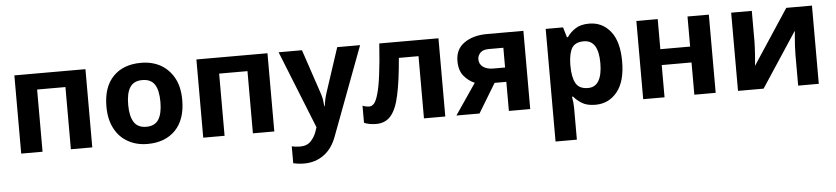

<svg xmlns="http://www.w3.org/2000/svg" viewBox="-45 -826 5814 1335"><g transform="rotate(-5 2861.5 -158.0)"><path d="M574.2 -545.9V0H424.8V-434.1H227.1V0H78.1V-545.9Z M1226.1 -273.9Q1226.1 -138.2 1154.8 -64Q1083 9.8 960 9.8Q882.8 9.8 824.2 -23.4Q764.6 -55.7 731 -119.6Q696.8 -183.1 696.8 -273.9Q696.8 -410.6 768.1 -483.4Q838.4 -556.2 962.9 -556.2Q1039.1 -556.2 1099.1 -523.4Q1157.7 -489.7 1191.9 -427.7Q1226.1 -365.2 1226.1 -273.9ZM848.6 -273.9Q848.6 -192.9 875.5 -151.4Q901.9 -109.9 961.9 -109.9Q1021 -109.9 1047.4 -151.4Q1073.7 -193.4 1073.7 -273.9Q1073.7 -355.5 1047.4 -395.5Q1021 -436 960.9 -436Q901.9 -436 875.5 -395.5Q848.6 -355.5 848.6 -273.9Z M1844.7 -545.9V0H1695.3V-434.1H1497.6V0H1348.6V-545.9Z M1922.4 -545.9H2085.4L2188.5 -238.8Q2195.8 -218.3 2200.7 -193.4Q2204.1 -170.4 2206.5 -144H2209.5Q2212.4 -168 2217.8 -193.4Q2222.7 -214.8 2230.5 -238.8L2331.5 -545.9H2491.2L2260.3 69.8Q2229.5 154.8 2169.9 197.3Q2110.8 240.2 2032.2 240.2Q2007.3 240.2 1988.8 237.3Q1973.1 235.4 1956.5 231.9V113.8Q1960 114.3 1968.8 115.7Q1977.5 117.2 1982.9 118.2Q2004.4 120.1 2015.1 120.1Q2062 120.1 2089.4 91.8Q2117.7 62 2130.4 22.9L2139.2 -3.9Z M3038.1 0H2889.2V-434.1H2752Q2738.3 -270 2717.3 -176.8Q2697.3 -80.6 2658.2 -34.7Q2620.1 9.8 2556.2 9.8Q2504.9 9.8 2471.2 -5.9V-125Q2494.6 -115.2 2519 -115.2Q2536.6 -115.2 2552.2 -132.8Q2567.4 -150.9 2580.6 -198.2Q2594.7 -246.6 2605 -329.6Q2615.7 -406.7 2625 -545.9H3038.1Z M3276.9 0H3115.7L3262.7 -215.8Q3221.2 -232.4 3188 -271.5Q3155.8 -310.5 3155.8 -377Q3155.8 -459.5 3217.8 -502.4Q3280.3 -545.9 3377 -545.9H3630.9V0H3481.9V-203.1H3399.9ZM3301.8 -376Q3301.8 -342.3 3328.6 -322.3Q3356.4 -303.2 3398.9 -303.2H3481.9V-440.9H3379.9Q3339.8 -440.9 3320.8 -421.4Q3301.8 -401.4 3301.8 -376Z M4090.3 -556.2Q4182.1 -556.2 4239.3 -484.4Q4296.4 -413.6 4296.4 -273.9Q4296.4 -134.8 4237.8 -62.5Q4178.7 9.8 4086.4 9.8Q4027.3 9.8 3992.7 -11.7Q3957.5 -33.2 3935.5 -60.1H3927.7Q3935.5 -19.5 3935.5 20V240.2H3786.6V-545.9H3907.7L3928.7 -475.1H3935.5Q3957.5 -508.3 3994.6 -532.2Q4030.8 -556.2 4090.3 -556.2ZM4042.5 -437Q3984.9 -437 3960.9 -401.4Q3938 -365.2 3935.5 -291V-274.9Q3935.5 -195.8 3959 -153.3Q3982.4 -110.8 4044.4 -110.8Q4095.2 -110.8 4119.6 -153.3Q4144.5 -195.8 4144.5 -275.9Q4144.5 -437 4042.5 -437Z M4568.4 -545.9V-335.9H4776.4V-545.9H4925.3V0H4776.4V-225.1H4568.4V0H4419.4V-545.9Z M5225.1 -330.1Q5225.1 -313 5223.6 -288.1Q5222.7 -271.5 5220.7 -237.3Q5216.8 -192.4 5216.8 -190.9Q5214.8 -170.9 5213.9 -163.1L5465.8 -545.9H5645V0H5501V-217.8Q5501 -248 5502.9 -277.3Q5504.9 -303.7 5507.3 -338.9Q5507.8 -345.7 5508.8 -355.2Q5509.8 -364.7 5510.3 -371.1Q5510.7 -377.4 5510.7 -381.8L5259.8 0H5081.1V-545.9H5225.1Z"/></g></svg>

Font: Droid Sans Thai
Style: Bold
Weight: 700
Designer: Steve Matteson
Foundry: Ascender Corporation
Version: Version 1.00